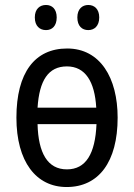

<svg xmlns="http://www.w3.org/2000/svg" viewBox="-20 -742 539 772"><path d="M120 -672C120 -637 140 -621 165 -621C189 -621 208 -637 208 -672C208 -706 189 -722 165 -722C140 -722 120 -706 120 -672ZM291 -672C291 -637 310 -621 335 -621C359 -621 379 -637 379 -672C379 -706 359 -722 335 -722C311 -722 291 -706 291 -672ZM453 -269C453 -429 383 -547 250 -547C120 -547 46 -450 46 -269C46 -92 125 10 248 10C377 10 453 -91 453 -269ZM249 -475C323 -475 361 -414 367 -309H131C138 -418 174 -475 249 -475ZM249 -61C171 -61 134 -127 131 -243H368C363 -123 325 -61 249 -61Z"/></svg>

Font: Noto Sans Condensed
Style: Regular
Weight: 400
Width: 3
Designer: Monotype Design Team
Foundry: Monotype Imaging Inc.
Version: Version 2.013